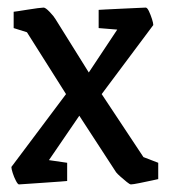

<svg xmlns="http://www.w3.org/2000/svg" viewBox="-20 -477 449 506"><path d="M30 9Q27 9 22 -0.5Q17 -10 13.5 -21Q10 -32 10 -37L154 -229L51 -392L16 -403V-446Q16 -446 27 -447.5Q38 -449 52.5 -451.5Q67 -454 79.5 -455.5Q92 -457 95 -457Q100 -457 111 -445.5Q122 -434 126 -427L214 -286L289 -399L240 -403V-451Q240 -451 257.5 -452Q275 -453 298.5 -454Q322 -455 341.5 -456Q361 -457 364 -457Q368 -457 372.5 -447.5Q377 -438 380.5 -427Q384 -416 384 -411L248 -229L358 -63L397 -48V-5Q397 -5 381 -1.5Q365 2 347.5 5.5Q330 9 325 9Q322 9 314 2.5Q306 -4 297.5 -11.5Q289 -19 286 -23L189 -172L109 -55L157 -48V0Q157 0 139 1.5Q121 3 96.5 4.5Q72 6 52.5 7.5Q33 9 30 9Z"/></svg>

Font: Grenze Gotisch
Style: Regular
Weight: 400
Designer: Renata Polastri
Foundry: Omnibus-Type
Version: Version 1.001